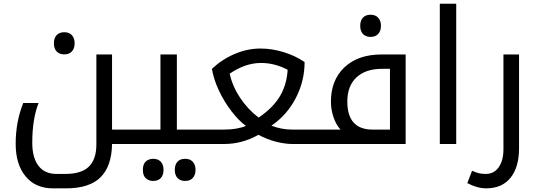

<svg xmlns="http://www.w3.org/2000/svg" viewBox="-20 -780 2916 1040"><path d="M586.9 0Q585.4 118.7 525.4 179.4Q465.3 240.2 337.9 240.2H266.1Q172.4 240.2 118.7 175.3Q64.9 110.4 64.9 -1Q64.9 -120.6 106 -222.2H189Q154.8 -135.7 154.8 -6.8Q154.8 74.2 188.5 118.2Q222.2 162.1 285.2 162.1H334Q420.9 162.1 461.4 122.6Q502 83 502 2V-484.9H586.9V-78.1H696.8Q702.1 -78.1 702.1 -74.2V-4.9Q702.1 0 696.8 0ZM328.1 -485.4Q302.2 -485.4 287.1 -501Q272 -516.6 272 -545.4Q272 -574.2 286.9 -589.8Q301.8 -605.5 328.1 -605.5Q355 -605.5 369.6 -589.1Q384.3 -572.8 384.3 -545.4Q384.3 -518.1 369.6 -501.7Q355 -485.4 328.1 -485.4Z M687 0Q682.1 0 682.1 -4.9V-74.2Q682.1 -78.1 687 -78.1H849.1V-484.9H938V-78.1H1087.9Q1092.8 -78.1 1092.8 -74.2V-4.9Q1092.8 0 1087.9 0ZM982.9 200.2Q957 200.2 941.9 184.6Q926.8 168.9 926.8 140.1Q926.8 111.3 941.7 95.7Q956.5 80.1 982.9 80.1Q1009.8 80.1 1024.4 96.4Q1039.1 112.8 1039.1 140.1Q1039.1 167.5 1024.4 183.8Q1009.8 200.2 982.9 200.2ZM810.1 200.2Q786.6 200.2 770.3 186Q753.9 171.9 753.9 140.1Q753.9 108.4 770.3 94.2Q786.6 80.1 810.1 80.1Q835.4 80.1 850.6 95.5Q865.7 110.8 865.7 140.1Q865.7 168.9 850.8 184.6Q835.9 200.2 810.1 200.2Z M1380.9 -143.1Q1458 -195.3 1495.6 -257.8Q1533.2 -320.3 1538.1 -401.9Q1468.3 -439 1394 -439Q1309.1 -439 1224.1 -380.9Q1239.3 -312.5 1280.8 -250Q1322.3 -187.5 1380.9 -143.1ZM1564.9 0Q1522.9 0 1474.6 -12.5Q1426.3 -24.9 1379.9 -49.8Q1292 0 1193.8 0H1078.1Q1073.2 0 1073.2 -4.9V-74.2Q1073.2 -78.1 1078.1 -78.1H1192.9Q1264.6 -78.1 1312 -98.1Q1273.4 -126 1233.2 -178.5Q1192.9 -231 1164.8 -291.7Q1136.7 -352.5 1127.9 -407.2Q1182.6 -458.5 1251.2 -487.8Q1319.8 -517.1 1391.1 -517.1Q1454.1 -517.1 1518.1 -497.1Q1582 -477.1 1629.9 -443.8Q1629.9 -340.3 1582 -248.5Q1534.2 -156.7 1450.2 -99.1Q1505.9 -78.1 1561 -78.1H1682.1Q1687 -78.1 1687 -74.2V-4.9Q1687 0 1682.1 0Z M1672.4 0Q1667.5 0 1667.5 -4.9V-74.2Q1667.5 -78.1 1672.4 -78.1H1824.2Q1798.8 -106.9 1785.6 -147.9Q1772.5 -189 1772.5 -229Q1772.5 -346.2 1845.9 -415.5Q1919.4 -484.9 2046.4 -484.9H2177.2V0ZM2092.3 -78.1V-407.2H2049.3Q1960.4 -407.2 1910.9 -360.8Q1861.3 -314.5 1861.3 -230Q1861.3 -78.1 1998 -78.1ZM1987.3 -580.1Q1961.4 -580.1 1946.3 -595.7Q1931.2 -611.3 1931.2 -640.1Q1931.2 -668.9 1946 -684.6Q1960.9 -700.2 1987.3 -700.2Q2014.2 -700.2 2028.8 -683.8Q2043.5 -667.5 2043.5 -640.1Q2043.5 -612.8 2028.8 -596.4Q2014.2 -580.1 1987.3 -580.1Z M2362.3 -759.8H2451.2V0H2362.3Z M2613.3 240.2Q2565.4 240.2 2511.2 211.9L2537.1 145Q2561.5 155.8 2577.1 158.9Q2592.8 162.1 2611.3 162.1Q2656.2 162.1 2681.6 125.5Q2707 88.9 2707 28.8V-484.9H2791.5V23.9Q2791.5 125 2745.6 182.6Q2699.7 240.2 2613.3 240.2Z"/></svg>

Font: DroidArabicKufi
Style: Regular
Weight: 400
Designer: Pascal Zoghbi
Foundry: Ascender Corporation
Version: Version 1.00; ttfautohint (v1.4.1)